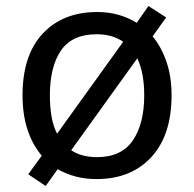

<svg xmlns="http://www.w3.org/2000/svg" viewBox="-20 -586 645 639"><path d="M551 -269Q551 -136 483.5 -63Q416 10 301 10Q264 10 232 1.5Q200 -7 172 -23L132 33L74 -6L119 -68Q88 -104 71.5 -154.5Q55 -205 55 -269Q55 -402 122 -474Q189 -546 304 -546Q377 -546 435 -510L474 -566L533 -528L488 -465Q517 -430 534 -380.5Q551 -331 551 -269ZM146 -269Q146 -231 151.5 -198.5Q157 -166 170 -141L390 -447Q354 -472 302 -472Q220 -472 183 -418Q146 -364 146 -269ZM460 -269Q460 -343 437 -392L217 -86Q251 -63 303 -63Q384 -63 422 -118.5Q460 -174 460 -269Z"/></svg>

Font: Noto Sans Sundanese
Style: Regular
Weight: 400
Designer: Monotype Design Team (Regular), Sérgio L. Martins (other weights)
Foundry: Monotype Imaging Inc.
Version: Version 2.003